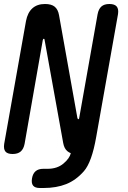

<svg xmlns="http://www.w3.org/2000/svg" viewBox="-21 -760 641 960"><path d="M109 -655Q117 -697 141 -718.5Q165 -740 204 -740Q236 -740 252.5 -726.5Q269 -713 274 -685L366 -170L368 -166Q368 -164 370 -164Q372 -164 373.5 -165.5Q375 -167 375 -170L467 -689Q472 -715 486 -727.5Q500 -740 526 -740Q552 -740 562.5 -727.5Q573 -715 569 -689L460 -75Q438 51 398.5 96Q359 141 310 160.5Q261 180 197 180H178Q154 180 144.5 168Q135 156 139 132Q143 108 157 96Q171 84 196 84H217Q265 84 296 58Q327 32 333 6Q323 2 316 -4Q300 -17 295 -45L202 -560Q202 -563 201 -564.5Q200 -566 198 -566Q196 -566 195 -564.5Q194 -563 193 -560L102 -41Q97 -15 82.5 -2.5Q68 10 42 10Q16 10 6 -2.5Q-4 -15 0 -41Z"/></svg>

Font: Maple Mono Medium
Style: Italic
Weight: 500
Italic angle: -10°
Monospace: yes
Designer: subframe7536
Version: Version 7.000